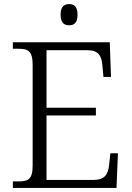

<svg xmlns="http://www.w3.org/2000/svg" viewBox="-20 -921 646 941"><path d="M319 -797C343 -797 360 -809 360 -849C360 -889 343 -901 319 -901C295 -901 277 -889 277 -849C277 -809 295 -797 319 -797ZM43 0H551L558 -170H521L515 -115C510 -66 494 -39 436 -39H208V-355H450V-393H208V-675H407C463 -675 478 -648 482 -599L487 -544H524L518 -714H43V-682H70C117 -682 140 -672 140 -603V-109C140 -41 117 -32 70 -32H43Z"/></svg>

Font: Noto Serif Devanagari Light
Style: Regular
Weight: 300
Designer: Universal Thirst, Indian Type Foundry and the Monotype Design Team
Foundry: Monotype Imaging Inc.
Version: Version 2.004